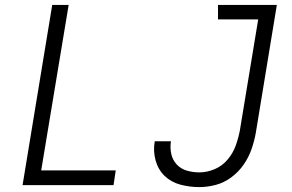

<svg xmlns="http://www.w3.org/2000/svg" viewBox="-20 -755 1192 783"><path d="M793 8Q826 8 860 -1Q894 -10 923.5 -32Q953 -54 973.5 -83.5Q994 -113 1005.5 -146Q1017 -179 1023 -212L1109 -735H869V-676H1033L958 -222Q952 -191 941 -160.5Q930 -130 908 -104Q886 -78 855 -65Q824 -52 793 -52Q767 -52 742.5 -59Q718 -66 701 -84Q684 -102 678.5 -127Q673 -152 677 -178V-179H611V-178Q604 -139 614.5 -101Q625 -63 651.5 -37.5Q678 -12 715.5 -2Q753 8 793 8ZM72 0H443L452 -60H148L260 -735H193Z"/></svg>

Font: Iosevka Sparkle Light Oblique
Style: Regular
Weight: 300
Italic angle: -9°
Designer: Belleve Invis
Foundry: Belleve Invis
Version: Version 4.5.0; ttfautohint (v1.8.3)